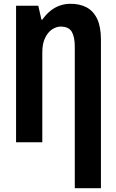

<svg xmlns="http://www.w3.org/2000/svg" viewBox="-20 -744 608 1004"><path d="M344.2 -724.1Q395.5 -725.1 432.1 -705.8Q468.8 -686.5 488.3 -644.8Q507.8 -603 507.8 -537.1V240.2H371.1V-499Q371.1 -551.3 355.2 -578.1Q339.4 -605 295.9 -605Q273.4 -604.5 251.7 -589.8Q230 -575.2 215.6 -545.4Q201.2 -515.6 201.2 -470.2V0H64V-713.9H180.2L196.8 -641.1H201.2Q220.7 -668.9 243.7 -687.3Q266.6 -705.6 292.2 -714.6Q317.9 -723.6 344.2 -724.1Z"/></svg>

Font: Open Sans Condensed
Style: Regular
Weight: 400
Width: 3
Designer: Monotype Design Team
Foundry: Monotype Imaging Inc.
Version: Version 3.000